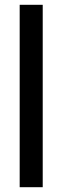

<svg xmlns="http://www.w3.org/2000/svg" viewBox="-20 -780 259 800"><path d="M158 0V-760H62V0Z"/></svg>

Font: Noto Sans Armenian ExtraCondensed Medium
Style: Regular
Weight: 500
Width: 2
Designer: Monotype Design Team
Foundry: Monotype Imaging Inc.
Version: Version 2.008